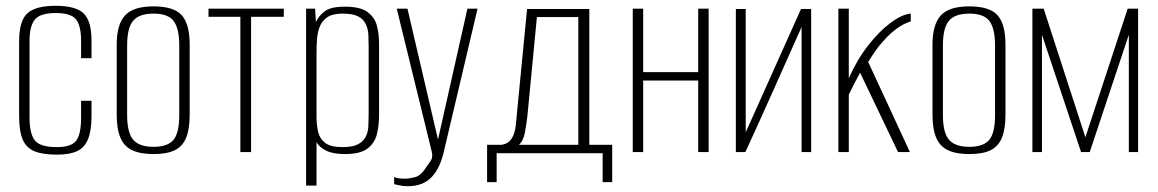

<svg xmlns="http://www.w3.org/2000/svg" viewBox="-20 -525 3997 663"><path d="M177 9Q128 9 99.5 -2.5Q71 -14 58.5 -43Q46 -72 46 -125V-382Q46 -453 74.5 -479Q103 -505 172 -505Q241 -505 268.5 -479Q296 -453 296 -384V-324H260V-384Q260 -435 243 -457.5Q226 -480 172 -480Q119 -480 100.5 -457.5Q82 -435 82 -384V-119Q82 -63 100.5 -40Q119 -17 176 -17Q226 -17 243 -39Q260 -61 260 -119V-177H296V-125Q296 -74 284 -44.5Q272 -15 246 -3Q220 9 177 9Z M510 7Q465 7 437 -6Q409 -19 396 -49Q383 -79 383 -129V-371Q383 -440 411.5 -471.5Q440 -503 510 -503Q580 -503 607.5 -472.5Q635 -442 635 -371V-129Q635 -80 623 -50Q611 -20 584 -6.5Q557 7 510 7ZM510 -18Q559 -18 579 -42Q599 -66 599 -128V-368Q599 -426 580 -452Q561 -478 510 -478Q461 -478 440 -453.5Q419 -429 419 -368V-128Q419 -67 440 -42.5Q461 -18 510 -18Z M810 0V-467H700V-495H960V-467H847V0Z M1037 116V-495H1068L1071 -449Q1081 -471 1102 -486.5Q1123 -502 1171 -502Q1224 -502 1249 -483.5Q1274 -465 1281.5 -436Q1289 -407 1289 -374V-128Q1289 -93 1281.5 -62Q1274 -31 1249 -12Q1224 7 1171 7Q1131 7 1107 -4.5Q1083 -16 1073 -34V116ZM1163 -17Q1198 -17 1216.5 -27Q1235 -37 1243 -53Q1251 -69 1252 -89Q1253 -109 1253 -130V-364Q1253 -385 1252 -405Q1251 -425 1243 -442Q1235 -459 1216.5 -468.5Q1198 -478 1163 -478Q1128 -478 1109.5 -465Q1091 -452 1083.5 -431.5Q1076 -411 1074.5 -387Q1073 -363 1073 -341V-122Q1073 -94 1078.5 -70Q1084 -46 1103 -31.5Q1122 -17 1163 -17Z M1388 118Q1371 118 1359.5 115Q1348 112 1341 111V86Q1343 88 1353 90Q1363 92 1378 92Q1393 92 1412.5 87Q1432 82 1448 58Q1455 47 1465.5 33Q1476 19 1471 -1L1350 -495H1387L1493 -41H1492L1594 -495H1629L1514 -7Q1501 54 1471 86Q1441 118 1388 118Z M1662 104V-25H1712Q1726 -27 1736 -34.5Q1746 -42 1753 -58.5Q1760 -75 1762 -102L1800 -494H2015V-25H2094V104H2061V4H1695V104ZM1772 -25H1977V-466H1834L1801 -123Q1798 -99 1793 -69.5Q1788 -40 1772 -25Z M2165 0V-495H2201V-276H2391V-495H2427V0H2391V-247H2201V0Z M2521 0V-494H2555V-68L2746 -494H2781V0H2748V-432Q2700 -324 2652 -216.5Q2604 -109 2554 0Z M2875 0V-495H2911V-255Q2940 -320 2978.5 -369Q3017 -418 3056.5 -447Q3096 -476 3125 -478V-451Q3099 -443 3075.5 -425.5Q3052 -408 3031 -384Q3016 -368 3003 -349.5Q2990 -331 2978 -311L3122 0H3081L2950 -274Q2939 -254 2927.5 -231.5Q2916 -209 2911 -198V0Z M3327 7Q3282 7 3254 -6Q3226 -19 3213 -49Q3200 -79 3200 -129V-371Q3200 -440 3228.5 -471.5Q3257 -503 3327 -503Q3397 -503 3424.5 -472.5Q3452 -442 3452 -371V-129Q3452 -80 3440 -50Q3428 -20 3401 -6.5Q3374 7 3327 7ZM3327 -18Q3376 -18 3396 -42Q3416 -66 3416 -128V-368Q3416 -426 3397 -452Q3378 -478 3327 -478Q3278 -478 3257 -453.5Q3236 -429 3236 -368V-128Q3236 -67 3257 -42.5Q3278 -18 3327 -18Z M3545 0V-495H3584L3728 -51L3874 -495H3910V0H3878V-405L3743 0H3713L3578 -405V0Z"/></svg>

Font: Alumni Sans ExtraLight
Style: Regular
Weight: 250
Version: Version 1.018